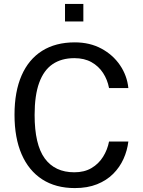

<svg xmlns="http://www.w3.org/2000/svg" viewBox="-20 -949 728 979"><path d="M361.5 10Q264 10 195.2 -34.5Q126.5 -79 90.2 -162.5Q54 -246 54 -364Q54 -481.5 90 -564Q126 -646.5 194.8 -689.8Q263.5 -733 361.5 -733Q438 -733 497 -701.2Q556 -669.5 592 -616.5Q628 -563.5 634.5 -500H536Q528 -542.5 505.5 -577Q483 -611.5 446.5 -632Q410 -652.5 359 -652.5Q293.5 -652.5 248.2 -621.8Q203 -591 179.8 -527Q156.5 -463 156.5 -363Q156.5 -212 208.2 -141.2Q260 -70.5 359 -70.5Q410 -70.5 446.5 -92Q483 -113.5 505.5 -149.5Q528 -185.5 536 -227.5H634.5Q629 -181.5 609.8 -138.8Q590.5 -96 557 -62.5Q523.5 -29 474.8 -9.5Q426 10 361.5 10ZM311.5 -839.5V-929H405V-839.5Z"/></svg>

Font: Public Sans Thin
Style: Regular
Weight: 400
Version: Version 2.001